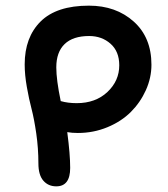

<svg xmlns="http://www.w3.org/2000/svg" viewBox="-20 -683 593 676"><path d="M178.2 -26.9Q149.9 -26.9 132.6 -46.9Q115.2 -66.9 115.2 -107.9Q115.2 -160.6 107.7 -212.9Q100.1 -265.1 91.1 -299.6Q82 -334 74.5 -376.7Q66.9 -419.4 66.9 -456.1Q66.9 -551.8 123 -607.4Q179.2 -663.1 293 -663.1Q388.2 -663.1 450.7 -607.2Q513.2 -551.3 513.2 -455.1Q513.2 -409.2 493.7 -365.7Q474.1 -322.3 440.7 -288.8Q407.2 -255.4 358.2 -235.1Q309.1 -214.8 253.9 -214.8Q233.4 -214.8 216.8 -217.8Q227.1 -139.6 227.1 -91.8Q227.1 -26.9 178.2 -26.9ZM178.2 -445.8Q178.2 -401.9 193.8 -327.1Q218.8 -319.8 250 -319.8Q316.4 -319.8 358.2 -359.1Q399.9 -398.4 399.9 -453.1Q399.9 -502 369.1 -529.1Q338.4 -556.2 293.9 -556.2Q236.8 -556.2 207.5 -527.8Q178.2 -499.5 178.2 -445.8Z"/></svg>

Font: Shantell Sans Irregular
Style: Regular
Weight: 500
Designer: Stephen Nixon, Anya Danilova, Shantell Martin
Foundry: Arrow Type
Version: Version 1.006;[9816181b4]